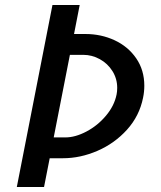

<svg xmlns="http://www.w3.org/2000/svg" viewBox="-20 -745 640 765"><path d="M189 -725H297.5L275 -609.5H320.5Q383 -609.5 436.8 -584.5Q490.5 -559.5 522.8 -512.5Q555 -465.5 555 -403.5Q555 -379 550 -355.5Q535.5 -283 486 -228.2Q436.5 -173.5 368.2 -144Q300 -114.5 230.5 -114.5H178L155.5 0H47ZM240.5 -197.5Q280 -197.5 324.5 -221Q369 -244.5 402.2 -284Q435.5 -323.5 444.5 -368.5Q447 -380 447 -395Q447 -431.5 428 -461.8Q409 -492 377.8 -509.2Q346.5 -526.5 311.5 -526.5H258.5L194 -197.5Z"/></svg>

Font: JuliaMono MediumItalic
Style: Regular
Weight: 500
Italic angle: -9°
Monospace: yes
Designer: cormullion
Foundry: corm
Version: Version 0.049; ttfautohint (v1.8.4)